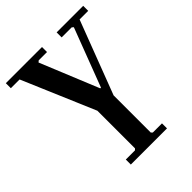

<svg xmlns="http://www.w3.org/2000/svg" viewBox="-214 -583 946 946"><g transform="rotate(-45 259.5 -109.5)"><path d="M344 -469H529V-434H469L323 -51V208L330 215H394V250H142V215H206L213 208V-54L51 -434H-10V-469H242V-434H184L176 -427L301 -122H306L422 -427L414 -434H344Z"/></g></svg>

Font: Brygada 1918 SemiBold
Style: Regular
Weight: 600
Designer: Mateusz Machalski | Borys Kosmynka | Przemek Hoffer
Foundry: NIEPODLEGLA 2018
Version: Version 3.006